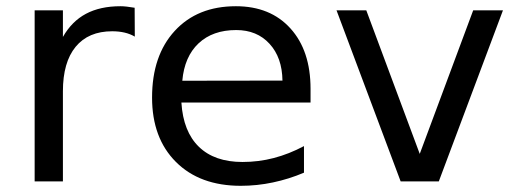

<svg xmlns="http://www.w3.org/2000/svg" viewBox="-20 -580 1658 614"><path d="M411.1 -462.9Q396 -471.7 378.2 -475.8Q360.4 -480 338.9 -480Q262.7 -480 221.9 -430.4Q181.2 -380.9 181.2 -288.1V0H90.8V-546.9H181.2V-461.9Q209.5 -511.7 254.9 -535.9Q300.3 -560.1 365.2 -560.1Q374.5 -560.1 385.7 -558.8Q397 -557.6 410.6 -555.2Z M973.1 -295.9V-252H560.1Q565.9 -159.2 616 -110.6Q666 -62 755.4 -62Q807.1 -62 855.7 -74.7Q904.3 -87.4 952.1 -112.8V-27.8Q903.8 -7.3 853 3.4Q802.2 14.2 750 14.2Q619.1 14.2 542.7 -62Q466.3 -138.2 466.3 -268.1Q466.3 -402.3 538.8 -481.2Q611.3 -560.1 734.4 -560.1Q844.7 -560.1 908.9 -489Q973.1 -418 973.1 -295.9ZM883.3 -322.3Q882.3 -396 842 -439.9Q801.8 -483.9 735.4 -483.9Q660.2 -483.9 615 -441.4Q569.8 -398.9 563 -321.8Z M1056.2 -546.9H1151.4L1322.3 -87.9L1493.2 -546.9H1588.4L1383.3 0H1261.2Z"/></svg>

Font: Pangururan
Style: Regular
Weight: 400
Designer: Uli Kozok
Foundry: Michael Everson and Uli Kozok
Version: Version 1.005